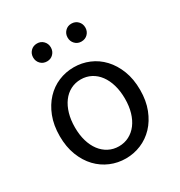

<svg xmlns="http://www.w3.org/2000/svg" viewBox="-166 -803 874 931"><g transform="rotate(-30 271.0 -337.5)"><path d="M175 -587Q153 -587 139 -601.5Q125 -616 125 -637Q125 -658 139 -672.5Q153 -687 175 -687Q196 -687 210 -672.5Q224 -658 224 -637Q224 -616 210 -601.5Q196 -587 175 -587ZM367 -587Q346 -587 332 -601.5Q318 -616 318 -637Q318 -658 332 -672.5Q346 -687 367 -687Q389 -687 403 -672.5Q417 -658 417 -637Q417 -616 403 -601.5Q389 -587 367 -587ZM271 12Q226 12 185.5 -5Q145 -22 114 -54.5Q83 -87 64.5 -134.5Q46 -182 46 -242Q46 -303 64.5 -350.5Q83 -398 114 -431Q145 -464 185.5 -481Q226 -498 271 -498Q316 -498 356.5 -481Q397 -464 428 -431Q459 -398 477.5 -350.5Q496 -303 496 -242Q496 -182 477.5 -134.5Q459 -87 428 -54.5Q397 -22 356.5 -5Q316 12 271 12ZM271 -56Q302 -56 328 -69.5Q354 -83 372.5 -107.5Q391 -132 401 -166Q411 -200 411 -242Q411 -284 401 -318.5Q391 -353 372.5 -378Q354 -403 328 -416.5Q302 -430 271 -430Q240 -430 214 -416.5Q188 -403 169.5 -378Q151 -353 141 -318.5Q131 -284 131 -242Q131 -200 141 -166Q151 -132 169.5 -107.5Q188 -83 214 -69.5Q240 -56 271 -56Z"/></g></svg>

Font: TypoPRO Source Sans Pro
Style: Regular
Weight: 400
Designer: Paul D. Hunt
Foundry: Adobe Systems Incorporated
Version: Version 2.020;PS 2.000;hotconv 1.0.86;makeotf.lib2.5.63406